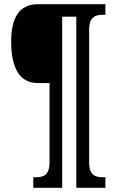

<svg xmlns="http://www.w3.org/2000/svg" viewBox="-20 -780 552 911"><path d="M138 111H275V-701H342V111H480V61H469C433 61 403 53 403 -10V-638C403 -701 433 -710 469 -710H480V-760H160C66 -760 33 -689 33 -582C33 -478 62 -386 158 -386H215V-10C215 53 185 61 148 61H138Z"/></svg>

Font: Noto Serif Sinhala ExtraCondensed
Style: Bold
Weight: 700
Width: 2
Designer: Jelle Bosma - Monotype Design Team
Foundry: Monotype Imaging Inc.
Version: Version 2.007